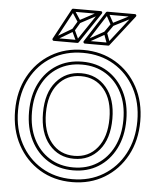

<svg xmlns="http://www.w3.org/2000/svg" viewBox="-61 -970 862 1042"><g transform="rotate(5 370.0 -449.0)"><path d="M370 -60Q296 -60 240 -95.5Q184 -131 152.5 -194Q121 -257 121 -341Q121 -341 121 -341Q121 -341 121 -341Q121 -425 152.5 -488Q184 -551 240 -585.5Q296 -620 370 -620Q370 -620 370 -620Q370 -620 370 -620Q444 -620 500 -585Q556 -550 587.5 -487.5Q619 -425 619 -341Q619 -341 619 -341Q619 -341 619 -341Q619 -257 587.5 -194Q556 -131 500 -95.5Q444 -60 370 -60Q370 -60 370 -60Q370 -60 370 -60ZM370 -44Q370 -44 370 -44Q370 -44 370 -44Q448 -44 507.5 -81Q567 -118 601 -185Q635 -252 635 -341Q635 -341 635 -341Q635 -341 635 -341Q635 -430 601 -496Q567 -562 507.5 -599Q448 -636 370 -636Q370 -636 370 -636Q370 -636 370 -636Q292 -636 232.5 -599.5Q173 -563 139 -496.5Q105 -430 105 -341Q105 -341 105 -341Q105 -341 105 -341Q105 -252 139 -185Q173 -118 232.5 -81Q292 -44 370 -44ZM370 -123Q292 -123 244.5 -181.5Q197 -240 197 -341Q197 -442 244.5 -499.5Q292 -557 370 -557Q448 -557 495.5 -499.5Q543 -442 543 -341Q543 -240 495.5 -181.5Q448 -123 370 -123ZM370 4Q275 4 201.5 -40.5Q128 -85 86.5 -163Q45 -241 45 -341Q45 -441 86.5 -518.5Q128 -596 201.5 -640Q275 -684 370 -684Q465 -684 538.5 -640Q612 -596 653.5 -518.5Q695 -441 695 -341Q695 -241 653.5 -163Q612 -85 538.5 -40.5Q465 4 370 4ZM370 -107Q454 -107 506.5 -169.5Q559 -232 559 -341Q559 -449 506.5 -511Q454 -573 370 -573Q286 -573 233.5 -511.5Q181 -450 181 -341Q181 -232 233.5 -169.5Q286 -107 370 -107ZM370 20Q469 20 546 -26.5Q623 -73 667 -154.5Q711 -236 711 -341Q711 -446 667 -527Q623 -608 546 -654Q469 -700 370 -700Q271 -700 194 -654Q117 -608 73 -527Q29 -446 29 -341Q29 -236 73 -154.5Q117 -73 194 -26.5Q271 20 370 20ZM299 -807 313 -799 341 -846 327 -854ZM302 -914 288 -906 327 -846Q329 -843 332 -842.5Q335 -842 338 -843L450 -903L442 -917L330 -857Q328 -856 335.5 -854Q343 -852 341 -854ZM327 -740 341 -746 313 -806Q312 -810 308.5 -811Q305 -812 302 -810L201 -750L209 -736L310 -796Q313 -798 305.5 -800.5Q298 -803 299 -800ZM474 -808 488 -798 521 -845 507 -855ZM488 -914 474 -906 507 -846Q509 -843 512 -842.5Q515 -842 518 -843L636 -903L628 -917L510 -857Q508 -856 515.5 -853.5Q523 -851 521 -854ZM495 -740 511 -746 489 -806Q488 -809 484 -810.5Q480 -812 477 -810L370 -750L378 -736L485 -796Q488 -798 480 -801Q472 -804 473 -800ZM381 -739 488 -906 481 -902H632L626 -915L496 -748L502 -751H374ZM212 -739 302 -906 295 -902H446L439 -914L327 -747L334 -751H205ZM367 -747Q365 -743 367.5 -739Q370 -735 374 -735H502Q507 -735 508 -738L638 -905Q641 -909 639 -913.5Q637 -918 632 -918H481Q477 -918 474 -914ZM198 -747Q196 -743 198.5 -739Q201 -735 205 -735H334Q338 -735 341 -739L453 -906Q455 -910 453 -914Q451 -918 446 -918H295Q290 -918 288 -914Z"/></g></svg>

Font: Tilt Prism
Style: Regular
Weight: 400
Version: Version 1.000